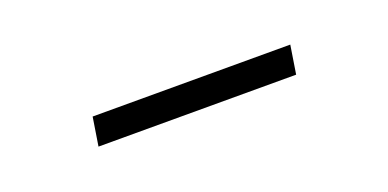

<svg xmlns="http://www.w3.org/2000/svg" viewBox="-19 -460 487 241"><g transform="rotate(-20 225.0 -340.0)"><path d="M354 -321H90L96 -359H360Z"/></g></svg>

Font: Iosevka Etoile XLtObl
Style: Regular
Weight: 200
Italic angle: -9°
Designer: Belleve Invis
Foundry: Belleve Invis
Version: Version 15.5.2; ttfautohint (v1.8.4)